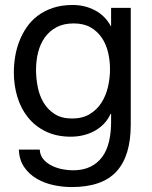

<svg xmlns="http://www.w3.org/2000/svg" viewBox="-20 -549 614 778"><path d="M272 -68.8Q314 -68.8 343.3 -86.4Q372.6 -104 390.9 -132.6Q409.2 -161.1 417.5 -196.8Q425.8 -232.4 425.8 -269Q425.8 -303.2 418 -336.4Q410.2 -369.6 392.6 -395.8Q375 -421.9 347.2 -438Q319.3 -454.1 278.8 -454.1Q237.8 -454.1 209 -438.7Q180.2 -423.3 161.6 -397.2Q143.1 -371.1 134.5 -337.2Q126 -303.2 126 -266.1Q126 -231 133.1 -195.8Q140.1 -160.6 157 -132.6Q173.8 -104.5 201.9 -86.7Q230 -68.8 272 -68.8ZM509.8 -43.9Q509.8 83 451.9 146Q394 209 270 209Q233.4 209 196.3 200.9Q159.2 192.9 128.7 175Q98.1 157.2 78.1 128.2Q58.1 99.1 56.2 57.1H141.1Q142.1 80.1 155.5 95.9Q168.9 111.8 188.7 121.8Q208.5 131.8 231.4 136.5Q254.4 141.1 274.9 141.1Q316.9 141.1 346.2 126.7Q375.5 112.3 394.3 86.7Q413.1 61 421.6 24.9Q430.2 -11.2 430.2 -54.2V-87.9H428.2Q417.5 -64 400.1 -46.4Q382.8 -28.8 361.6 -17.6Q340.3 -6.3 316.2 -0.7Q292 4.9 267.1 4.9Q209.5 4.9 166 -16.1Q122.6 -37.1 93.8 -72.8Q64.9 -108.4 50.5 -155.8Q36.1 -203.1 36.1 -255.9Q36.1 -286.6 41.3 -318.8Q46.4 -351.1 58.1 -381.3Q69.8 -411.6 88.1 -438.5Q106.4 -465.3 133.1 -485.4Q159.7 -505.4 194.8 -517.1Q230 -528.8 274.9 -528.8Q323.7 -528.8 364.7 -507.3Q405.8 -485.8 429.2 -442.9H430.2V-517.1H509.8Z"/></svg>

Font: XB Khoramshahr
Style: Regular
Weight: 400
Designer: Behnam
Foundry: Irmug
Version: Version 8.005 2009